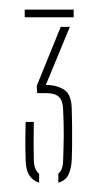

<svg xmlns="http://www.w3.org/2000/svg" viewBox="-20 -820 206 400"><path d="M101.5 -439.5V-458.5Q111 -465.5 111.5 -485Q112.5 -511.5 112.8 -537.5Q113 -563.5 111.5 -592Q111 -610 103 -618Q95 -626 75.5 -626H57.5L56.5 -641L106.5 -764H125.5L75.5 -643Q98 -643 113.5 -633.2Q129 -623.5 129.5 -592Q130 -575 130.2 -555.2Q130.5 -535.5 130.2 -517.2Q130 -499 129.5 -487Q128.5 -468.5 122.5 -456Q116.5 -443.5 101.5 -439.5ZM61.5 -439.5Q48.5 -443.5 41.2 -454.5Q34 -465.5 33.5 -486Q33 -499.5 32.8 -510.2Q32.5 -521 32.8 -533.8Q33 -546.5 33.5 -566H50.5Q50 -542 50 -521.8Q50 -501.5 50.5 -485Q51.5 -465.5 61.5 -458ZM31.5 -784V-800H133.5V-784Z"/></svg>

Font: Big Shoulders Stencil Display SC Thin
Style: Regular
Weight: 100
Designer: Patric King
Foundry: XO Type Co
Version: Version 2.001